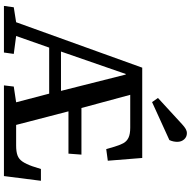

<svg xmlns="http://www.w3.org/2000/svg" viewBox="-17 -953 970 976"><g transform="rotate(90 468.0 -465.0)"><path d="M10 0 17 -50 93 -62 324 -703H783L797 -528L738 -520L726 -561Q718 -588 708.5 -606Q699 -624 680.5 -633Q662 -642 629 -642H462L529 -394H766L761 -328H546L615 -62H720Q751 -62 770 -69Q789 -76 801.5 -94.5Q814 -113 825 -144L839 -188H899L875 0H414L420 -50L500 -62L456 -230H222L163 -62L254 -50L247 0ZM242 -290H442L359 -619H356ZM612 -906Q625 -918 635.5 -924Q646 -930 657 -930Q676 -930 688.5 -916Q701 -902 701 -881Q701 -872 699 -862Q697 -852 692 -841L499 -753L478 -783Z"/></g></svg>

Font: Literata 18pt Medium
Style: Italic
Weight: 500
Italic angle: -2°
Designer: Latin by Veronika Burian and Jose Scaglione. Greek by Irene Vlachou. Cyrillic by Vera Evstafieva
Foundry: TypeTogether
Version: Version 3.103;gftools[0.9.29]